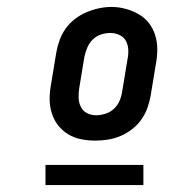

<svg xmlns="http://www.w3.org/2000/svg" viewBox="-20 -722 540 553"><path d="M255 -317Q234 -317 213.5 -321Q193 -325 176 -335.5Q159 -346 147 -361.5Q135 -377 129 -396.5Q123 -416 123 -437Q123 -458 127 -479L142 -570Q145 -588 151.5 -606Q158 -624 169 -639.5Q180 -655 195.5 -667Q211 -679 228.5 -686.5Q246 -694 264.5 -698Q283 -702 301 -702Q322 -702 342 -696.5Q362 -691 379.5 -681Q397 -671 409 -655.5Q421 -640 427 -620.5Q433 -601 433 -580Q433 -559 429 -538L414 -447Q411 -429 404.5 -411Q398 -393 387 -377.5Q376 -362 360.5 -350Q345 -338 327.5 -330.5Q310 -323 291.5 -320Q273 -317 255 -317ZM257 -390Q270 -390 284 -394.5Q298 -399 308.5 -409Q319 -419 324.5 -432Q330 -445 332 -459L347 -550Q350 -564 349.5 -578Q349 -592 343 -603.5Q337 -615 324.5 -621Q312 -627 298 -627Q284 -627 270.5 -622.5Q257 -618 247 -608Q237 -598 231.5 -585Q226 -572 223 -558L208 -467Q206 -454 206.5 -440Q207 -426 213 -414Q219 -402 231 -396Q243 -390 257 -390ZM111 -189V-247H393V-189Z"/></svg>

Font: Iosevka Slab Semibold Oblique
Style: Regular
Weight: 600
Italic angle: -9°
Monospace: yes
Designer: Belleve Invis
Foundry: Belleve Invis
Version: Version 11.1.1; ttfautohint (v1.8.3)